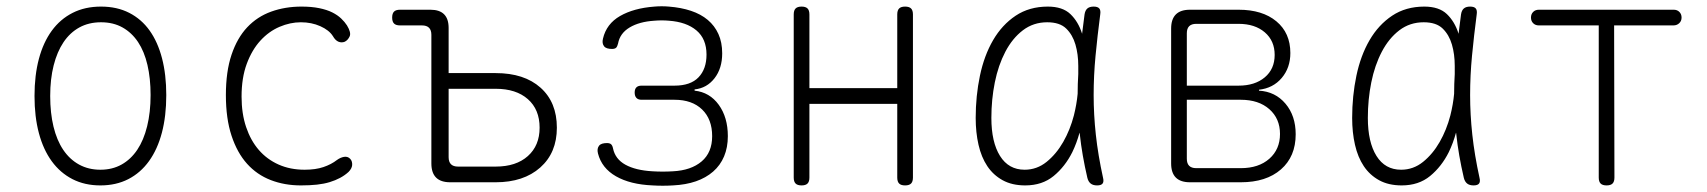

<svg xmlns="http://www.w3.org/2000/svg" viewBox="-20 -581 5440 612"><path d="M300 10Q250 10 211 -10Q172 -30 145 -67Q118 -104 104 -156.5Q90 -209 90 -275Q90 -341 104 -393.5Q118 -446 145 -483Q172 -520 211.5 -540Q251 -560 302 -560Q353 -560 392 -540Q431 -520 457 -483.5Q483 -447 496.5 -395Q510 -343 510 -278Q510 -211 496 -158Q482 -105 455 -67.5Q428 -30 389 -10Q350 10 300 10ZM300 -40Q338 -40 367.5 -56.5Q397 -73 417.5 -103.5Q438 -134 449 -178.5Q460 -223 460 -278Q460 -331 450 -374Q440 -417 420 -447Q400 -477 370.5 -493.5Q341 -510 302 -510Q263 -510 233 -493.5Q203 -477 182.5 -446.5Q162 -416 151 -372.5Q140 -329 140 -275Q140 -221 150.5 -177.5Q161 -134 181.5 -103.5Q202 -73 232 -56.5Q262 -40 300 -40Z M700 -278Q700 -353 718 -406.5Q736 -460 768 -494Q800 -528 844.5 -544Q889 -560 941 -560Q973 -560 997.5 -555Q1022 -550 1039 -541.5Q1056 -533 1067.5 -522Q1079 -511 1086 -500Q1100 -477 1094.5 -465Q1089 -453 1079 -448Q1069 -444 1059 -448Q1049 -452 1041 -466Q1029 -485 1001 -497.5Q973 -510 939 -510Q905 -510 871 -495.5Q837 -481 810 -451.5Q783 -422 766.5 -377.5Q750 -333 750 -273Q750 -219 764.5 -176Q779 -133 805 -103Q831 -73 868 -56.5Q905 -40 951 -40Q986 -40 1011 -48.5Q1036 -57 1054 -71Q1065 -79 1076.5 -81Q1088 -83 1096 -75Q1100 -71 1101.5 -65.5Q1103 -60 1102.5 -54.5Q1102 -49 1099 -43.5Q1096 -38 1091 -33Q1079 -22 1064 -14Q1049 -6 1031 -0.5Q1013 5 990.5 7.5Q968 10 939 10Q887 10 843 -7Q799 -24 767.5 -59Q736 -94 718 -148.5Q700 -203 700 -278Z M1410 -348H1560Q1651 -348 1703 -301.5Q1755 -255 1755 -174Q1755 -94 1702 -47Q1649 0 1560 0H1415Q1385 0 1370 -15Q1355 -30 1355 -60V-470Q1355 -485 1347.5 -492.5Q1340 -500 1325 -500H1255Q1242 -500 1236 -506Q1230 -512 1230 -525Q1230 -538 1236 -544Q1242 -550 1255 -550H1352Q1381 -550 1395.5 -535.5Q1410 -521 1410 -492ZM1410 -80Q1410 -65 1417.5 -57.5Q1425 -50 1440 -50H1560Q1625 -50 1662.5 -83.5Q1700 -117 1700 -174Q1700 -232 1662.5 -265Q1625 -298 1560 -298H1410Z M1902 -458Q1913 -505 1956.5 -530Q2000 -555 2066 -560Q2077 -561 2089 -561Q2101 -561 2112 -560Q2151 -557 2182.5 -546.5Q2214 -536 2236 -517.5Q2258 -499 2270 -472.5Q2282 -446 2282 -411Q2282 -363 2257.5 -331.5Q2233 -300 2194 -296V-292Q2242 -287 2271 -247Q2300 -207 2300 -147Q2300 -111 2288 -82.5Q2276 -54 2253 -34Q2230 -14 2198 -3Q2166 8 2125 10Q2109 11 2092.5 11Q2076 11 2060 10Q1989 7 1943.5 -19Q1898 -45 1886 -92Q1884 -100 1885 -106Q1886 -112 1889.5 -116.5Q1893 -121 1899.5 -123Q1906 -125 1915 -125Q1919 -125 1922.5 -124Q1926 -123 1928 -121Q1930 -119 1931.5 -116Q1933 -113 1934 -108Q1941 -74 1973.5 -56Q2006 -38 2060 -35Q2076 -34 2092.5 -34Q2109 -34 2125 -35Q2183 -38 2216.5 -66.5Q2250 -95 2250 -147Q2250 -201 2218 -232Q2186 -263 2130 -263H2025Q2014 -263 2008.5 -269Q2003 -275 2003 -286Q2003 -297 2008.5 -302.5Q2014 -308 2025 -308H2130Q2181 -308 2206.5 -334.5Q2232 -361 2232 -407Q2232 -457 2200 -484Q2168 -511 2112 -515Q2101 -516 2089 -516Q2077 -516 2066 -515Q2018 -512 1987 -493.5Q1956 -475 1950 -442Q1949 -438 1947.5 -434.5Q1946 -431 1944 -429Q1942 -427 1938.5 -426Q1935 -425 1931 -425Q1922 -425 1915.5 -427Q1909 -429 1905.5 -433.5Q1902 -438 1901 -444Q1900 -450 1902 -458Z M2535 10Q2522 10 2516 4Q2510 -2 2510 -15V-535Q2510 -548 2516 -554Q2522 -560 2535 -560Q2548 -560 2554 -554Q2560 -548 2560 -535V-300H2840V-535Q2840 -548 2846 -554Q2852 -560 2865 -560Q2878 -560 2884 -554Q2890 -548 2890 -535V-15Q2890 -2 2884 4Q2878 10 2865 10Q2852 10 2846 4Q2840 -2 2840 -15V-250H2560V-15Q2560 -2 2554 4Q2548 10 2535 10Z M3248 10Q3206 10 3176 -6.5Q3146 -23 3127 -51.5Q3108 -80 3099 -119.5Q3090 -159 3090 -205Q3090 -275 3103.5 -339.5Q3117 -404 3145.5 -453Q3174 -502 3217.5 -531Q3261 -560 3320 -560Q3367 -560 3392 -536Q3417 -512 3429 -474V-472Q3433 -503 3437 -535Q3439 -548 3446 -554Q3453 -560 3466 -560Q3479 -560 3484 -554Q3489 -548 3487 -535Q3478 -466 3472 -403Q3466 -340 3466 -278Q3466 -216 3473 -151.5Q3480 -87 3496 -14Q3499 -2 3494.5 4Q3490 10 3477 10Q3464 10 3456.5 4Q3449 -2 3446 -14Q3429 -87 3422 -152Q3422 -155 3421 -158Q3412 -125 3398 -96Q3375 -50 3338.5 -20Q3302 10 3248 10ZM3246 -40Q3285 -40 3316 -65Q3347 -90 3369 -128.5Q3391 -167 3403 -213Q3412 -249 3415 -282Q3415 -313 3417 -345V-371Q3417 -408 3408 -439Q3399 -470 3378.5 -490Q3358 -510 3318 -510Q3274 -510 3240.5 -484.5Q3207 -459 3184.5 -416Q3162 -373 3151 -318.5Q3140 -264 3140 -205Q3140 -128 3167.5 -84Q3195 -40 3246 -40Z M3773 0Q3743 0 3728 -15Q3713 -30 3713 -60V-490Q3713 -520 3728 -535Q3743 -550 3773 -550H3928Q4004 -550 4048.5 -513Q4093 -476 4093 -412Q4093 -365 4065.5 -332.5Q4038 -300 3993 -295V-292Q4045 -289 4077.5 -250.5Q4110 -212 4110 -153Q4110 -82 4063 -41Q4016 0 3935 0ZM3763 -263V-75Q3763 -60 3770.5 -52.5Q3778 -45 3793 -45H3935Q3992 -45 4026 -75Q4060 -105 4060 -154Q4060 -203 4026 -233Q3992 -263 3935 -263ZM3793 -505Q3778 -505 3770.5 -497.5Q3763 -490 3763 -475V-308H3928Q3980 -308 4011.5 -334.5Q4043 -361 4043 -406Q4043 -451 4011.5 -478Q3980 -505 3928 -505Z M4448 10Q4406 10 4376 -6.5Q4346 -23 4327 -51.5Q4308 -80 4299 -119.5Q4290 -159 4290 -205Q4290 -275 4303.5 -339.5Q4317 -404 4345.5 -453Q4374 -502 4417.5 -531Q4461 -560 4520 -560Q4567 -560 4592 -536Q4617 -512 4629 -474V-472Q4633 -503 4637 -535Q4639 -548 4646 -554Q4653 -560 4666 -560Q4679 -560 4684 -554Q4689 -548 4687 -535Q4678 -466 4672 -403Q4666 -340 4666 -278Q4666 -216 4673 -151.5Q4680 -87 4696 -14Q4699 -2 4694.5 4Q4690 10 4677 10Q4664 10 4656.5 4Q4649 -2 4646 -14Q4629 -87 4622 -152Q4622 -155 4621 -158Q4612 -125 4598 -96Q4575 -50 4538.5 -20Q4502 10 4448 10ZM4446 -40Q4485 -40 4516 -65Q4547 -90 4569 -128.5Q4591 -167 4603 -213Q4612 -249 4615 -282Q4615 -313 4617 -345V-371Q4617 -408 4608 -439Q4599 -470 4578.5 -490Q4558 -510 4518 -510Q4474 -510 4440.5 -484.5Q4407 -459 4384.5 -416Q4362 -373 4351 -318.5Q4340 -264 4340 -205Q4340 -128 4367.5 -84Q4395 -40 4446 -40Z M5076 -500H4885Q4874 -500 4867 -507Q4860 -514 4860 -525Q4860 -536 4867 -543Q4874 -550 4885 -550H5315Q5326 -550 5333 -543Q5340 -536 5340 -525Q5340 -514 5332.5 -507Q5325 -500 5314 -500H5125L5126 -15Q5126 -2 5120 4Q5114 10 5101 10Q5088 10 5082 4Q5076 -2 5076 -15Z"/></svg>

Font: Maple Mono NL Thin
Style: Regular
Weight: 250
Monospace: yes
Designer: subframe7536
Version: Version 7.000